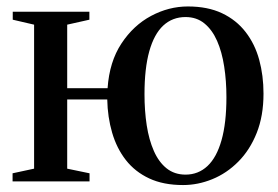

<svg xmlns="http://www.w3.org/2000/svg" viewBox="-20 -548 840 580"><path d="M533 11Q473.5 11 430.8 -9Q388 -29 360.2 -64.5Q332.5 -100 318.8 -147Q305 -194 304 -247.5H183V-38.5L250.5 -24.5V0H18V-24.5L83 -38.5V-473.5L18.5 -488.5V-512.5H250V-488.5L183 -473.5V-281.5H305Q310.5 -361.5 346.8 -416.5Q383 -471.5 436.5 -500Q490 -528.5 547.5 -528.5Q607.5 -528.5 650.8 -508Q694 -487.5 722 -451.2Q750 -415 763 -367.5Q776 -320 776 -265Q776 -198 755.5 -146.5Q735 -95 700 -59.8Q665 -24.5 621.5 -6.8Q578 11 533 11ZM540.5 -20.5Q579 -20.5 606.8 -46.5Q634.5 -72.5 649.2 -124.5Q664 -176.5 664 -254.5Q664 -303.5 657.2 -347.2Q650.5 -391 635.8 -424.5Q621 -458 597.5 -477.2Q574 -496.5 540.5 -496.5Q501 -496.5 473.2 -470.8Q445.5 -445 431 -393.2Q416.5 -341.5 416.5 -263.5Q416.5 -213.5 423.2 -169.5Q430 -125.5 444.8 -92Q459.5 -58.5 483.2 -39.5Q507 -20.5 540.5 -20.5Z"/></svg>

Font: Merriweather 120pt
Style: Regular
Weight: 400
Version: Version 2.100